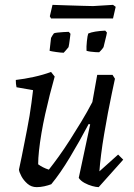

<svg xmlns="http://www.w3.org/2000/svg" viewBox="-20 -758 552 790"><path d="M131 12Q109 12 93 -2Q77 -16 68 -33Q59 -50 58 -60Q64 -87 69.5 -114.5Q75 -142 80.5 -170Q86 -198 91.5 -226Q97 -254 101.5 -281Q106 -308 109.5 -335Q113 -362 116 -387L48 -399Q45 -411 45 -429Q80 -433 119 -441.5Q158 -450 190 -462L205 -443Q195 -408 185 -368.5Q175 -329 166 -288.5Q157 -248 150.5 -209.5Q144 -171 140.5 -138.5Q137 -106 137 -82Q145 -76 156.5 -70Q168 -64 181 -60Q200 -84 222 -114.5Q244 -145 267 -181Q290 -217 314 -256.5Q338 -296 360 -338L380 -450H443L453 -434Q448 -410 440 -373Q432 -336 424 -293Q416 -250 408.5 -206Q401 -162 396 -122Q391 -82 389 -53L466 -122L487 -101L386 12Q376 12 359.5 7.5Q343 3 327.5 -5.5Q312 -14 304 -26L351 -246L345 -248Q326 -212 306.5 -177.5Q287 -143 267.5 -110.5Q248 -78 229 -50.5Q210 -23 191 0Q178 5 162 8.5Q146 12 131 12ZM184 -549 190 -602Q192 -606 196 -612.5Q200 -619 202 -621Q207 -623 217.5 -624Q228 -625 240.5 -626Q253 -627 263 -627L270 -619Q269 -611 267.5 -599Q266 -587 264.5 -577Q263 -567 262 -564Q259 -560 251.5 -551.5Q244 -543 242 -541Q232 -541 211 -544Q190 -547 184 -549ZM336 -549Q335 -565 337.5 -588.5Q340 -612 343 -620Q354 -625 372.5 -628Q391 -631 413 -632L420 -624Q418 -612 414.5 -599Q411 -586 409 -576.5Q407 -567 406 -564Q404 -561 401 -557Q398 -553 394.5 -549.5Q391 -546 388 -543Q383 -543 373 -543.5Q363 -544 352.5 -545.5Q342 -547 336 -549ZM190 -682 185 -691 196 -738Q220 -737 255 -736Q290 -735 321 -734Q352 -733 363 -733L445 -738L456 -730L445 -682Z"/></svg>

Font: Labrada
Style: Italic
Weight: 400
Italic angle: -7°
Designer: Mercedes Jáuregui
Foundry: Omnibus-Type Team
Version: Version 1.000